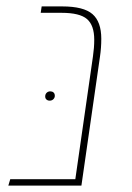

<svg xmlns="http://www.w3.org/2000/svg" viewBox="-20 -579 411 599"><path d="M296 -458Q296 -430 292 -403L234 0H6L12 -20H215L270 -403Q274 -430 274 -455Q274 -500 251.5 -519.5Q229 -539 172 -539H107L110 -559H174Q241 -559 268.5 -535Q296 -511 296 -458ZM151 -280Q151 -287 147 -290.5Q143 -294 137 -294Q130 -294 125.5 -289.5Q121 -285 121 -278Q121 -272 125 -268.5Q129 -265 135 -265Q142 -265 146.5 -269.5Q151 -274 151 -280Z"/></svg>

Font: FiraGO Thin
Style: Italic
Weight: 100
Italic angle: -8°
Designer: bBox Type GmbH
Foundry: bBox Type GmbH
Version: Version 1.001